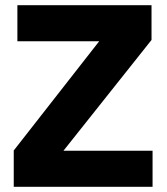

<svg xmlns="http://www.w3.org/2000/svg" viewBox="-20 -720 645 740"><path d="M33 0V-140L403 -613L427 -561H47V-700H564V-566L184 -88L162 -139H568V0Z"/></svg>

Font: SUSE Thin ExtraBold
Style: Regular
Weight: 800
Version: Version 1.000